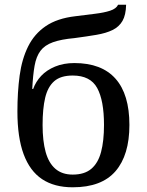

<svg xmlns="http://www.w3.org/2000/svg" viewBox="-20 -786 623 816"><path d="M289 10Q211 10 159 -24.5Q107 -59 80.5 -130.5Q54 -202 54 -312Q54 -395 63.5 -465Q73 -535 99.5 -588.5Q126 -642 174.5 -675Q223 -708 300 -717Q346 -723 384 -727.5Q422 -732 448 -740.5Q474 -749 482 -766H516Q515 -722 500.5 -697Q486 -672 458.5 -658.5Q431 -645 390 -638Q349 -631 296 -624Q240 -619 205 -606.5Q170 -594 152 -570Q134 -546 127 -506.5Q120 -467 117 -408H121Q132 -439 155 -463.5Q178 -488 214 -503Q250 -518 296 -518Q412 -518 471 -451.5Q530 -385 530 -255Q530 -127 471 -58.5Q412 10 289 10ZM289 -44Q339 -44 368 -68.5Q397 -93 409.5 -140Q422 -187 422 -255Q422 -359 393 -412Q364 -465 289 -465Q238 -465 210.5 -441Q183 -417 172 -370.5Q161 -324 161 -255Q161 -187 174 -140Q187 -93 215.5 -68.5Q244 -44 289 -44Z"/></svg>

Font: ET Text
Style: Regular
Weight: 470
Designer: Monotype Design Team
Foundry: Monotype Imaging Inc.
Version: Version 2.009